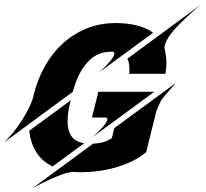

<svg xmlns="http://www.w3.org/2000/svg" viewBox="-103 -841 1015 948"><path d="M256.3 -387.7 -82.5 -138.2Q-63.5 -155.8 -41.5 -182.4Q-19.5 -209 0.7 -240Q21 -271 37.6 -304Q54.2 -336.9 62.5 -367.2L64.9 -378.9Q83.5 -452.1 119.6 -515.9Q155.8 -579.6 207.3 -626.5Q258.8 -673.3 324.5 -700.2Q390.1 -727.1 468.3 -727.1Q491.7 -727.1 516.4 -724.9Q541 -722.7 564.9 -717.3Q588.9 -711.9 611.3 -702.6Q633.8 -693.4 652.8 -679.2L384.8 -482.4Q390.6 -487.3 400.4 -496.3Q410.2 -505.4 420.4 -516.1Q430.7 -526.9 440.4 -538.3Q450.2 -549.8 455.8 -559.6Q461.4 -569.3 461.7 -576.4Q461.9 -583.5 453.6 -585.9Q434.1 -585.9 417.2 -583.3Q400.4 -580.6 385.3 -574.5Q370.1 -568.4 356.2 -558.3Q342.3 -548.3 328.6 -533.2Q282.2 -482.4 256.3 -387.7ZM382.8 -387.7H658.7L353.5 -163.6Q360.8 -169.9 371.1 -179.7Q381.3 -189.5 391.6 -200Q401.9 -210.4 410.4 -221.2Q418.9 -231.9 423.6 -240.5Q428.2 -249 427 -254.6Q425.8 -260.3 416 -260.7H351.1ZM525.9 -551.3 892.6 -820.8Q836.9 -775.4 794.4 -732.9Q769 -708.5 754.9 -691.7Q740.7 -674.8 729.7 -658Q718.8 -641.1 712.9 -625.2Q707 -609.4 710.4 -597.2Q712.9 -588.9 713.4 -582.5Q723.1 -538.6 714.8 -481L714.4 -476.6H535.2Q537.1 -499.5 534.9 -519.3Q532.7 -539.1 525.9 -551.3ZM156.7 -19Q103 -45.4 75.2 -91.3Q47.4 -137.2 41.5 -195.3L246.1 -345.7L244.1 -337.4Q231.4 -285.6 230.7 -246.6Q230 -207.5 242.2 -181.6Q252.4 -159.2 271 -148.2Q289.6 -137.2 312.5 -133.8ZM461.4 -208.5 765.1 -431.2Q762.2 -427.7 753.2 -417.5Q744.1 -407.2 732.9 -394.5Q721.7 -381.8 710.9 -368.9Q700.2 -356 693.4 -346.7Q689 -338.9 684.8 -329.3Q680.7 -319.8 677 -311.5Q673.3 -303.2 671.1 -296.6Q668.9 -290 668 -288.1L618.7 -89.8L617.7 -88.9Q586.9 -63 548.1 -44.4Q509.3 -25.9 466.8 -13.9Q424.3 -2 381.1 3.7Q337.9 9.3 298.3 9.3Q279.3 9.3 260.7 7.8Q249.5 7.8 234.6 11.2Q219.7 14.6 203.4 20.3Q187 25.9 169.9 33.2Q152.8 40.5 137.2 47.9Q99.1 65.4 58.6 87.4L356.9 -131.8Q414.1 -133.8 449.2 -159.2Z"/></svg>

Font: Facon
Style: Bold Italic
Weight: 700
Italic angle: -12°
Designer: Google
Version: Version 2.001150; 2014